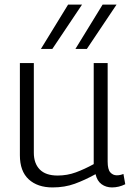

<svg xmlns="http://www.w3.org/2000/svg" viewBox="-20 -810 573 840"><path d="M210 10Q144 10 105.5 -25.5Q67 -61 67 -131V-534H128V-142Q128 -95 154 -68.5Q180 -42 232 -42Q274 -42 312 -56Q350 -70 390 -92V-534H451V-103Q451 -69 462.5 -56Q474 -43 491 -43Q506 -43 520 -49L528 -4Q500 10 470 10Q444 10 424.5 -4Q405 -18 398 -48Q351 -22 307 -6Q263 10 210 10ZM310 -596 429 -790H490L360 -596ZM159 -596 278 -790H339L209 -596Z"/></svg>

Font: Georama Light
Style: Regular
Weight: 300
Designer: Jean-Baptiste Levee
Foundry: Production Type
Version: Version 1.000